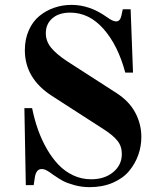

<svg xmlns="http://www.w3.org/2000/svg" viewBox="-20 -750 660 788"><path d="M525.9 -452.1H494.1Q464.4 -563.5 405.3 -630.9Q346.2 -698.2 268.1 -698.2Q221.7 -698.2 194.8 -674.8Q168 -651.4 168 -613.8Q168 -580.6 190.2 -553.7Q212.4 -526.9 254.9 -499L458 -368.2Q510.3 -334.5 535.2 -287.6Q560.1 -240.7 560.1 -188Q560.1 -149.4 547.4 -113.8Q534.7 -78.1 509.8 -48.1Q484.9 -18.1 442.9 0Q400.9 18.1 348.1 18.1Q314.9 18.1 285.2 9.8Q255.4 1.5 238.8 -7.3Q222.2 -16.1 201.2 -30.8Q199.7 -31.7 194.8 -35.2Q189.9 -38.6 188.5 -39.8Q187 -41 182.9 -43.7Q178.7 -46.4 177 -47.4Q175.3 -48.3 171.9 -50.3Q168.5 -52.2 166.5 -53Q164.6 -53.7 161.6 -54.7Q158.7 -55.7 156 -55.9Q153.3 -56.2 150.9 -56.2Q128.4 -56.2 123 -22L118.2 9.8H85.9L80.1 -306.2H111.8Q121.1 -259.8 136 -217.8Q150.9 -175.8 172.6 -138.2Q194.3 -100.6 220.7 -73.2Q247.1 -45.9 281.2 -30Q315.4 -14.2 354 -14.2Q409.2 -14.2 444.6 -43.5Q480 -72.8 480 -118.2Q480 -149.9 461.9 -172.4Q443.8 -194.8 408.2 -217.8L193.8 -356Q82 -427.7 82 -543.9Q82 -589.8 98.4 -626.2Q114.7 -662.6 142.1 -684.8Q169.4 -707 203.1 -718.5Q236.8 -730 273.9 -730Q348.1 -730 418 -680.2Q442.9 -662.1 456.1 -662.1Q473.1 -662.1 478 -685.1L483.9 -711.9H516.1Z"/></svg>

Font: Flanker Steampunk
Style: Bold
Weight: 700
Designer: Alexey Kryukov, Leonardo Di Lena
Foundry: Alexey Kryukov, Leonardo Di Lena
Version: 1.210